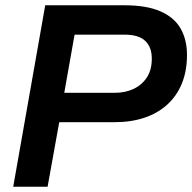

<svg xmlns="http://www.w3.org/2000/svg" viewBox="-20 -706 727 726"><path d="M30 0 151 -686H451Q535 -686 587 -663Q639 -640 663 -598Q687 -556 687 -498Q687 -438 668 -391Q649 -344 613 -311Q577 -278 526.5 -261Q476 -244 414 -244H204L160 0ZM223 -355H413Q454 -355 485.5 -370Q517 -385 535.5 -413.5Q554 -442 554 -484Q554 -528 529 -551.5Q504 -575 451 -575H262Z"/></svg>

Font: Archivo SemiBold SemiBold
Style: Italic
Weight: 600
Italic angle: -10°
Version: Version 2.001